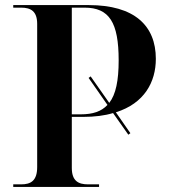

<svg xmlns="http://www.w3.org/2000/svg" viewBox="-20 -734 665 754"><path d="M32 0H369V-10H326C288 -10 262 -23 262 -75V-275H307C352 -275 391 -280 424 -290L484 -205L492 -211L435 -293C547 -328 592 -412 592 -503C592 -634 507 -714 329 -714H32V-704H63C101 -704 126 -690 126 -640V-78C126 -24 101 -10 63 -10H32ZM297 -285H262V-704H312C409 -704 446 -646 446 -497C446 -418 435 -363 409 -330L336 -434L328 -428L402 -322C378 -296 344 -285 297 -285Z"/></svg>

Font: Noto Serif Display SemiBold
Style: Regular
Weight: 600
Designer: Monotype Design Team
Foundry: Monotype Imaging Inc.
Version: Version 2.009